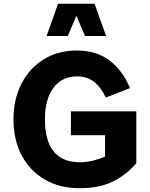

<svg xmlns="http://www.w3.org/2000/svg" viewBox="-20 -996 801 1022"><path d="M544.9 -804.2H432.6L386.7 -912.1L340.8 -804.2H228L289.1 -976.1H483.4ZM357.4 -403.3H705.6V-127.4Q653.3 -65.4 580.8 -29.8Q508.3 5.9 403.8 5.9Q297.4 5.9 218 -40.5Q138.7 -86.9 95.2 -169.4Q51.8 -252 51.8 -360.8Q51.8 -467.8 94.2 -550.5Q136.7 -633.3 212.9 -680.2Q289.1 -727.1 389.2 -727.1Q493.7 -727.1 563.7 -673.6Q633.8 -620.1 671.9 -526.9L543 -476.6Q520.5 -527.3 483.4 -558.3Q446.3 -589.4 389.6 -589.4Q310.1 -589.4 264.6 -528.8Q219.2 -468.3 219.2 -360.8Q219.2 -132.3 405.8 -132.3Q441.9 -132.3 478.5 -141.8Q515.1 -151.4 539.1 -162.6V-276.4H357.4Z"/></svg>

Font: Estedad-FD ExtraBold
Style: Regular
Weight: 800
Designer: Amin Abedi
Version: Version 7.3